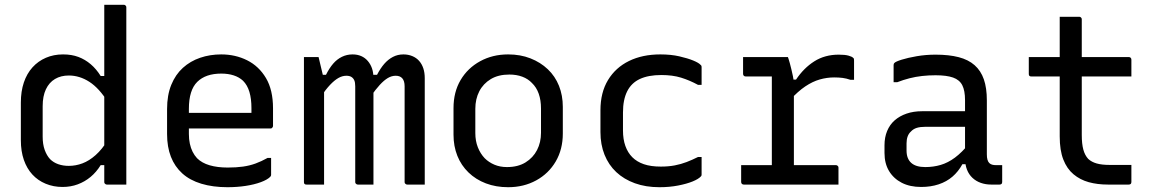

<svg xmlns="http://www.w3.org/2000/svg" viewBox="-20 -770 4840 801"><path d="M243 -543Q279 -543 307 -532.5Q335 -522 358.5 -502Q382 -482 400 -453H430V-344Q394 -402 353 -428.5Q312 -455 267 -455Q234 -455 209.5 -440.5Q185 -426 171.5 -397.5Q158 -369 158 -327V-200Q158 -168 166.5 -144.5Q175 -121 189 -106Q203 -92 223 -85Q243 -78 267 -78Q296 -78 324 -88.5Q352 -99 379 -123Q406 -147 430 -186V-81H400Q382 -52 358 -32Q334 -12 304.5 -1Q275 10 241 10Q203 10 170.5 -3.5Q138 -17 115 -42Q92 -67 79.5 -103Q67 -139 67 -185V-342Q67 -389 79.5 -426Q92 -463 115.5 -489Q139 -515 171.5 -529Q204 -543 243 -543ZM496 -750Q500 -750 502 -748.5Q504 -747 505.5 -745Q507 -743 507 -739Q507 -662 507 -582Q507 -502 507 -423Q507 -344 507 -267.5Q507 -191 507 -120Q507 -86 507 -55.5Q507 -25 507 0Q497 0 486.5 0Q476 0 466 0Q456 0 446 0Q436 0 426 0Q423 0 420.5 -1.5Q418 -3 416.5 -5Q415 -7 415 -11Q415 -91 415 -171Q415 -251 415 -330.5Q415 -410 415 -490Q415 -570 415 -650Q415 -674 415 -699Q415 -724 415 -750Q425 -750 435 -750Q445 -750 455 -750Q465 -750 475.5 -750Q486 -750 496 -750Z M903 -543Q962 -543 1011 -518.5Q1060 -494 1089.5 -444.5Q1119 -395 1119 -318V-245Q1119 -242 1117.5 -239.5Q1116 -237 1114 -235.5Q1112 -234 1108 -234H849Q832 -234 815 -234Q798 -234 782 -234H752L739 -299H1029Q1029 -304 1029 -309Q1029 -314 1029 -319Q1029 -358 1020.5 -386.5Q1012 -415 994 -433Q978 -448 955 -455.5Q932 -463 903 -463Q838 -463 803 -428.5Q768 -394 768 -316V-211Q768 -189 772 -170.5Q776 -152 783.5 -137Q791 -122 802 -110Q822 -90 854.5 -80.5Q887 -71 930 -71Q966 -71 994 -75Q1022 -79 1046.5 -88Q1071 -97 1096 -111H1111Q1111 -93 1111 -75Q1111 -57 1111 -40Q1111 -38 1110 -36Q1109 -34 1107 -32Q1095 -20 1068 -10Q1041 0 1005 5.5Q969 11 929 11Q868 11 820 -3.5Q772 -18 740.5 -46.5Q709 -75 693 -116Q677 -157 677 -211V-315Q677 -373 694.5 -416Q712 -459 743 -487Q774 -515 815 -529Q856 -543 903 -543Z M1752 0Q1741 0 1728 0Q1715 0 1703 0Q1691 0 1679 0Q1676 0 1673.5 -1.5Q1671 -3 1669.5 -5Q1668 -7 1668 -11Q1668 -51 1668 -91Q1668 -131 1668 -170.5Q1668 -210 1668 -250Q1668 -290 1668 -330Q1668 -370 1668 -410Q1668 -432 1658.5 -443Q1649 -454 1631 -454Q1614 -454 1598 -444.5Q1582 -435 1564.5 -416Q1547 -397 1526 -367L1515 -458H1553Q1567 -485 1583 -503.5Q1599 -522 1619 -532.5Q1639 -543 1663 -543Q1683 -543 1700 -536Q1717 -529 1728.5 -516Q1740 -503 1746 -485Q1752 -467 1752 -444Q1752 -401 1752 -358Q1752 -315 1752 -272Q1752 -229 1752 -185.5Q1752 -142 1752 -99Q1752 -74 1752 -49.5Q1752 -25 1752 0ZM1538 0Q1528 0 1516.5 0Q1505 0 1494 0Q1483 0 1473 0Q1470 0 1467.5 -1.5Q1465 -3 1463.5 -5Q1462 -7 1462 -11Q1462 -51 1462 -91Q1462 -131 1462 -171Q1462 -211 1462 -250.5Q1462 -290 1462 -330Q1462 -370 1462 -410Q1462 -426 1458 -435Q1454 -444 1446 -449Q1438 -454 1425 -454Q1408 -454 1391.5 -444.5Q1375 -435 1357 -416Q1339 -397 1318 -366L1306 -458H1340Q1354 -486 1370 -504.5Q1386 -523 1406.5 -533Q1427 -543 1451 -543Q1471 -543 1487 -536Q1503 -529 1514.5 -515.5Q1526 -502 1532 -484.5Q1538 -467 1538 -444Q1538 -400 1538 -351Q1538 -302 1538 -247.5Q1538 -193 1538 -131.5Q1538 -70 1538 0ZM1332 0Q1322 0 1313 0Q1304 0 1295 0Q1286 0 1277 0Q1268 0 1259 0Q1256 0 1254 -0.5Q1252 -1 1250.5 -2.5Q1249 -4 1248.5 -6Q1248 -8 1248 -11Q1248 -81 1248 -151Q1248 -221 1248 -291.5Q1248 -362 1248 -432Q1248 -463 1248 -488.5Q1248 -514 1248 -532Q1255 -532 1263 -532Q1271 -532 1278.5 -532Q1286 -532 1293.5 -532Q1301 -532 1309 -532Q1309 -532 1312.5 -517.5Q1316 -503 1320.5 -484Q1325 -465 1328.5 -450.5Q1332 -436 1332 -436Q1332 -376 1332 -305Q1332 -234 1332 -157Q1332 -80 1332 0Z M2100 -543Q2151 -543 2193 -526.5Q2235 -510 2265.5 -481Q2296 -452 2312 -412Q2328 -372 2328 -324V-213Q2328 -147 2298.5 -96.5Q2269 -46 2217 -17.5Q2165 11 2100 11Q2049 11 2007 -5Q1965 -21 1934.5 -50.5Q1904 -80 1888 -120Q1872 -160 1872 -208V-319Q1872 -386 1901.5 -436Q1931 -486 1983 -514.5Q2035 -543 2100 -543ZM2105 -459Q2059 -459 2027.5 -440Q1996 -421 1979.5 -389Q1963 -357 1963 -316V-215Q1963 -182 1973.5 -155.5Q1984 -129 2002 -110Q2019 -93 2042.5 -83Q2066 -73 2095 -73Q2141 -73 2172.5 -92.5Q2204 -112 2220.5 -144Q2237 -176 2237 -216V-317Q2237 -352 2227.5 -379Q2218 -406 2199 -424Q2183 -441 2159 -450Q2135 -459 2105 -459Z M2735 -543Q2779 -543 2814 -535Q2849 -527 2872 -517.5Q2895 -508 2902 -500Q2906 -497 2906.5 -494.5Q2907 -492 2907 -489Q2907 -471 2907 -453Q2907 -435 2907 -416H2892Q2857 -435 2821.5 -446Q2786 -457 2739 -457Q2685 -457 2649.5 -440.5Q2614 -424 2596.5 -389Q2579 -354 2579 -301V-226Q2579 -189 2589 -161Q2599 -133 2618 -114Q2637 -95 2666 -85Q2695 -75 2737 -75Q2769 -75 2795 -80Q2821 -85 2844.5 -94Q2868 -103 2892 -115H2907Q2907 -97 2907 -78.5Q2907 -60 2907 -42Q2907 -40 2906.5 -38Q2906 -36 2904 -34Q2894 -23 2869.5 -13Q2845 -3 2809 4Q2773 11 2731 11Q2674 11 2628.5 -5.5Q2583 -22 2551 -52Q2519 -82 2502 -124.5Q2485 -167 2485 -219V-310Q2485 -384 2516.5 -436Q2548 -488 2604 -515.5Q2660 -543 2735 -543Z M3200 -49V-95Q3200 -111 3200 -127Q3200 -143 3200 -159.5Q3200 -176 3200 -191Q3200 -235 3200 -278Q3200 -321 3200 -364.5Q3200 -408 3200 -451H3185Q3162 -451 3137.5 -451Q3113 -451 3091 -451Q3086 -451 3083 -454Q3080 -457 3080 -462Q3080 -480 3080 -497Q3080 -514 3080 -532Q3092 -532 3106.5 -532Q3121 -532 3136 -532Q3151 -532 3167 -532Q3183 -532 3199.5 -532Q3216 -532 3233 -532Q3250 -532 3267 -532Q3267 -532 3269.5 -525Q3272 -518 3275 -506.5Q3278 -495 3281.5 -481Q3285 -467 3288 -452Q3291 -437 3292 -423Q3292 -386 3292 -339.5Q3292 -293 3292 -243Q3292 -193 3292 -142Q3292 -91 3292 -44ZM3271 -438H3301Q3333 -486 3377 -514Q3421 -542 3479 -542Q3505 -542 3519.5 -538Q3534 -534 3539 -529Q3542 -527 3542.5 -524Q3543 -521 3543 -517Q3543 -497 3543 -477Q3543 -457 3543 -437H3528Q3511 -443 3495 -445Q3479 -447 3460 -447Q3430 -447 3400 -438.5Q3370 -430 3339.5 -409.5Q3309 -389 3276 -353ZM3072 -81H3467Q3471 -81 3473 -79.5Q3475 -78 3476.5 -76Q3478 -74 3478 -70Q3478 -58 3478 -46.5Q3478 -35 3478 -23.5Q3478 -12 3478 0H3083Q3078 0 3075 -3Q3072 -6 3072 -11Q3072 -23 3072 -34.5Q3072 -46 3072 -57.5Q3072 -69 3072 -81Z M4097 -351Q4097 -323 4097 -295Q4097 -267 4097 -238.5Q4097 -210 4097 -182Q4097 -154 4097 -126Q4097 -113 4099.5 -104Q4102 -95 4107 -90Q4112 -85 4119 -83Q4126 -81 4136 -81Q4138 -81 4140.5 -81Q4143 -81 4146 -81H4161Q4161 -63 4161 -46Q4161 -29 4161 -11Q4161 -5 4158 -2.5Q4155 0 4150 0Q4145 0 4134.5 0Q4124 0 4115 0Q4092 0 4072 -7Q4052 -14 4037 -28Q4022 -42 4014 -62.5Q4006 -83 4006 -111Q4006 -146 4006 -183.5Q4006 -221 4006 -256Q4006 -272 4006 -288Q4006 -304 4006 -320Q4006 -336 4006 -352Q4006 -392 3994.5 -414.5Q3983 -437 3956 -446.5Q3929 -456 3883 -456Q3854 -456 3827 -453Q3800 -450 3774.5 -443.5Q3749 -437 3723 -427H3708Q3708 -445 3708 -463Q3708 -481 3708 -499Q3708 -502 3709 -504Q3710 -506 3711 -507Q3716 -513 3741.5 -521Q3767 -529 3804.5 -535.5Q3842 -542 3883 -542Q3939 -542 3979.5 -531.5Q4020 -521 4046 -498Q4072 -475 4084.5 -439Q4097 -403 4097 -351ZM3762 -142Q3762 -108 3781.5 -90.5Q3801 -73 3840 -73Q3874 -73 3904.5 -82Q3935 -91 3964 -112.5Q3993 -134 4024 -172V-85H3995Q3978 -54 3953.5 -33Q3929 -12 3896 -1Q3863 10 3823 10Q3776 10 3742 -7.5Q3708 -25 3689 -56.5Q3670 -88 3670 -132V-164Q3670 -197 3681 -223.5Q3692 -250 3712.5 -268Q3733 -286 3762 -296Q3791 -306 3827 -306Q3862 -306 3894.5 -306Q3927 -306 3959 -306Q3991 -306 4024 -306Q4033 -306 4036.5 -295.5Q4040 -285 4041 -270Q4042 -255 4042 -241Q4005 -241 3973.5 -241Q3942 -241 3910 -241Q3878 -241 3840 -241Q3819 -241 3804.5 -236.5Q3790 -232 3780 -221Q3771 -213 3766.5 -200.5Q3762 -188 3762 -172Z M4272 -532H4689Q4694 -532 4697 -529Q4700 -526 4700 -521Q4700 -509 4700 -497.5Q4700 -486 4700 -475Q4700 -464 4700 -451H4283Q4280 -451 4278 -451.5Q4276 -452 4274.5 -453.5Q4273 -455 4272.5 -457Q4272 -459 4272 -462Q4272 -475 4272 -486Q4272 -497 4272 -508.5Q4272 -520 4272 -532ZM4700 -82Q4700 -65 4700 -47Q4700 -29 4700 -11Q4700 -6 4697.5 -3Q4695 0 4689 0Q4686 0 4676 0Q4666 0 4652.5 0Q4639 0 4626 0Q4613 0 4602 0Q4558 0 4522 -10Q4486 -20 4458.5 -43Q4431 -66 4416 -104.5Q4401 -143 4401 -201Q4401 -251 4401 -301Q4401 -351 4401 -400.5Q4401 -450 4401 -500Q4401 -550 4401 -600Q4401 -625 4401 -650Q4401 -675 4401 -700Q4422 -700 4442 -700Q4462 -700 4482 -700Q4486 -700 4488 -698.5Q4490 -697 4491.5 -695Q4493 -693 4493 -689Q4493 -629 4493 -569Q4493 -509 4493 -448.5Q4493 -388 4493 -327.5Q4493 -267 4493 -207Q4493 -170 4499.5 -146Q4506 -122 4520 -107Q4534 -94 4555.5 -88Q4577 -82 4608 -82Q4621 -82 4634 -82Q4647 -82 4660 -82Q4673 -82 4686 -82Z"/></svg>

Font: Rec Mono Linear
Style: Regular
Weight: 400
Monospace: yes
Version: Version 1.085; ttfautohint (v1.8.4.7-5d5b)